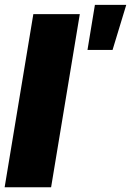

<svg xmlns="http://www.w3.org/2000/svg" viewBox="-20 -787 551 807"><path d="M315.4 -727.5 194.8 0H-0.5L120.1 -727.5ZM347.7 -577.1 378.9 -766.6H510.7L453.1 -577.1Z"/></svg>

Font: Inter Display Black
Style: Italic
Weight: 900
Italic angle: -9.39999°
Designer: Rasmus Andersson
Foundry: rsms
Version: Version 4.000;git-a52131595